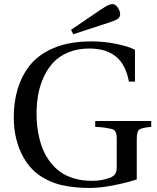

<svg xmlns="http://www.w3.org/2000/svg" viewBox="-20 -911 774 946"><path d="M330.1 -764.2 475.1 -862.8Q502 -880.9 515.1 -886.5Q528.3 -892.1 540 -890.1Q551.8 -887.7 562.5 -870.1Q573.2 -852.5 571.8 -837.9Q570.3 -824.2 558.3 -816.7Q546.4 -809.1 511.2 -797.9L340.8 -742.2ZM47.9 -333Q47.9 -484.9 123 -584Q168 -642.1 244.9 -674.6Q321.8 -707 430.2 -707Q489.7 -707 548.8 -695.6Q607.9 -684.1 645 -666V-508.8H615.2Q599.6 -592.8 551.3 -632.3Q502.9 -671.9 419.9 -671.9Q362.8 -671.9 317.6 -653.3Q272.5 -634.8 243.4 -604Q214.4 -573.2 195.1 -530.8Q175.8 -488.3 168 -443.6Q160.2 -398.9 160.2 -349.1Q160.2 -319.8 163.1 -291.3Q166 -262.7 174.1 -229.2Q182.1 -195.8 195.1 -166.7Q208 -137.7 229.2 -110.4Q250.5 -83 278.3 -63.2Q306.2 -43.5 345.7 -31.7Q385.3 -20 433.1 -20Q481 -20 521 -35.2Q538.6 -41.5 546.9 -53Q555.2 -64.5 555.2 -88.9V-224.1Q555.2 -240.7 553.5 -249Q551.8 -257.3 547.1 -264.9Q542.5 -272.5 529.8 -275.6Q517.1 -278.8 499.5 -281.5Q481.9 -284.2 449.2 -286.1V-314.9H725.1V-286.1Q675.8 -281.2 664.8 -271.5Q653.8 -261.7 653.8 -224.1V-26.9Q600.6 -9.8 536.4 2.7Q472.2 15.1 423.8 15.1Q348.1 15.1 286.4 1.5Q224.6 -12.2 171.9 -48.8Q115.2 -88.9 81.5 -163.8Q47.9 -238.8 47.9 -333Z"/></svg>

Font: Heuristica
Style: Regular
Weight: 400
Version: Version 1.0.2